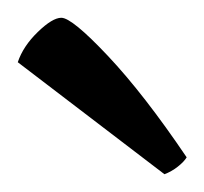

<svg xmlns="http://www.w3.org/2000/svg" viewBox="-20 -761 230 216"><path d="M165 -565 0 -691Q6 -709 22.5 -725Q39 -741 49 -741Q61 -741 101.5 -698Q142 -655 190 -584Q187 -579 180 -573.5Q173 -568 165 -565Z"/></svg>

Font: Texturina 72pt Light
Style: Regular
Weight: 300
Designer: Guillermo Torres Carreño
Foundry: Omnibus-Type
Version: Version 1.002; ttfautohint (v1.8.3)